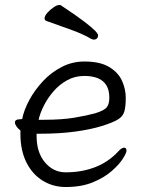

<svg xmlns="http://www.w3.org/2000/svg" viewBox="-20 -733 583 771"><path d="M374 -591Q374 -584 369.5 -579Q365 -574 357 -574Q352 -574 346 -577Q312 -597 264 -614Q216 -631 166 -649Q159 -652 159 -659Q159 -669 170 -681.5Q181 -694 195 -703.5Q209 -713 218 -713Q222 -713 224 -712Q286 -671 318 -646.5Q350 -622 362 -609.5Q374 -597 374 -591ZM127 -196V-186Q127 -121 160.5 -81Q194 -41 244 -41Q308 -41 361.5 -61.5Q415 -82 455 -125Q462 -133 468 -136.5Q474 -140 478 -140Q488 -140 488 -128Q488 -119 473.5 -96Q459 -73 429 -46.5Q399 -20 353 -1Q307 18 244 18Q193 18 151.5 -7.5Q110 -33 86 -81Q62 -129 62 -195V-209Q53 -216 46.5 -225Q40 -234 40 -241Q40 -254 59 -254Q60 -254 64 -254.5Q68 -255 69 -255Q76 -291 97.5 -331Q119 -371 152 -406.5Q185 -442 227.5 -464Q270 -486 319 -486Q381 -486 417.5 -464.5Q454 -443 469.5 -409.5Q485 -376 485 -340Q485 -306 479.5 -286Q474 -266 454 -253.5Q434 -241 389 -227Q344 -213 281.5 -204.5Q219 -196 140 -196ZM155 -252Q229 -252 279 -260.5Q329 -269 362 -278Q398 -289 408.5 -302Q419 -315 419 -341Q419 -428 318 -428Q281 -428 250 -411Q219 -394 195.5 -367Q172 -340 156.5 -309.5Q141 -279 135 -252Z"/></svg>

Font: QiushuiShotai
Style: Regular
Weight: 600
Designer: Fontworks Inc.
Foundry: Fontworks Inc.
Version: Version 1.250